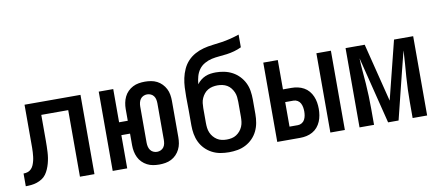

<svg xmlns="http://www.w3.org/2000/svg" viewBox="-68 -996 2885 1264"><g transform="rotate(-10 1375.0 -364.0)"><path d="M380 0V-445H200V-272Q200 -253 199.5 -234Q199 -215 198 -196Q197 -177 194 -158Q191 -139 186 -121Q181 -103 173.5 -85.5Q166 -68 155 -52.5Q144 -37 127.5 -26.5Q111 -16 93 -10Q75 -4 56 -2Q37 0 18 0V-85Q33 -85 46.5 -89.5Q60 -94 70 -104.5Q80 -115 85.5 -128.5Q91 -142 94.5 -156Q98 -170 99.5 -184Q101 -198 102 -212.5Q103 -227 103 -241.5Q103 -256 103 -270V-530H477V0Z M909 12Q888 12 867.5 8.5Q847 5 828.5 -4.5Q810 -14 795 -29Q780 -44 771 -63Q762 -82 758 -102.5Q754 -123 754 -144V-222H696V0H599V-530H696V-308H754V-387Q754 -407 758 -427.5Q762 -448 771 -467Q780 -486 795 -501Q810 -516 828.5 -525.5Q847 -535 867.5 -538.5Q888 -542 909 -542Q929 -542 950 -538.5Q971 -535 989.5 -525.5Q1008 -516 1022.5 -501Q1037 -486 1046.5 -467.5Q1056 -449 1059.5 -428Q1063 -407 1063 -387V-144Q1063 -123 1059.5 -102.5Q1056 -82 1046.5 -63Q1037 -44 1022.5 -29Q1008 -14 989.5 -4.5Q971 5 950 8.5Q929 12 909 12ZM909 -73Q922 -73 934 -78.5Q946 -84 953.5 -94.5Q961 -105 963.5 -118Q966 -131 966 -144V-387Q966 -399 963.5 -412Q961 -425 953.5 -435.5Q946 -446 934 -451.5Q922 -457 909 -457Q896 -457 884 -451.5Q872 -446 864.5 -435.5Q857 -425 854 -412Q851 -399 851 -387V-144Q851 -131 854 -118Q857 -105 864.5 -94.5Q872 -84 884 -78.5Q896 -73 909 -73Z M1375 12Q1346 12 1317.5 7Q1289 2 1263 -11.5Q1237 -25 1216.5 -46Q1196 -67 1183.5 -93Q1171 -119 1166 -147.5Q1161 -176 1161 -205V-304Q1161 -327 1160.5 -350.5Q1160 -374 1160 -397Q1160 -428 1161.5 -459Q1163 -490 1169.5 -520.5Q1176 -551 1189 -579.5Q1202 -608 1223 -630.5Q1244 -653 1271.5 -668Q1299 -683 1329 -691Q1359 -699 1390 -702.5Q1421 -706 1451.5 -710.5Q1482 -715 1512 -722.5Q1542 -730 1571 -740V-655Q1548 -644 1523 -637Q1498 -630 1472.5 -626.5Q1447 -623 1421 -621Q1395 -619 1370 -613.5Q1345 -608 1322 -595Q1299 -582 1284 -561.5Q1269 -541 1262 -515.5Q1255 -490 1253 -464Q1264 -479 1278.5 -490.5Q1293 -502 1309.5 -509Q1326 -516 1344 -518.5Q1362 -521 1380 -521Q1408 -521 1436.5 -515Q1465 -509 1490 -495.5Q1515 -482 1535 -461Q1555 -440 1567.5 -414.5Q1580 -389 1584.5 -360.5Q1589 -332 1589 -304V-205Q1589 -176 1584 -147.5Q1579 -119 1566.5 -93Q1554 -67 1533.5 -46Q1513 -25 1487 -11.5Q1461 2 1432.5 7Q1404 12 1375 12ZM1375 -73Q1392 -73 1408.5 -76.5Q1425 -80 1439 -89Q1453 -98 1464 -111Q1475 -124 1481.5 -139.5Q1488 -155 1490 -171.5Q1492 -188 1492 -205V-304Q1492 -320 1490 -337Q1488 -354 1481.5 -369Q1475 -384 1464.5 -397.5Q1454 -411 1439.5 -419.5Q1425 -428 1408.5 -431.5Q1392 -435 1376 -435Q1359 -435 1342.5 -431.5Q1326 -428 1311.5 -419.5Q1297 -411 1286.5 -398Q1276 -385 1269 -369.5Q1262 -354 1260 -337Q1258 -320 1258 -304V-205Q1258 -188 1260 -171.5Q1262 -155 1268.5 -139.5Q1275 -124 1286 -111Q1297 -98 1311 -89Q1325 -80 1341.5 -76.5Q1358 -73 1375 -73Z M2054 0V-530H2151V0ZM1699 0V-530H1796V-334H1852Q1874 -334 1895 -329.5Q1916 -325 1935 -314.5Q1954 -304 1968 -287.5Q1982 -271 1990.5 -251Q1999 -231 2002.5 -210Q2006 -189 2006 -167Q2006 -146 2002.5 -124.5Q1999 -103 1990.5 -83Q1982 -63 1968 -46.5Q1954 -30 1935 -19.5Q1916 -9 1895 -4.5Q1874 0 1852 0ZM1796 -85H1852Q1866 -85 1878.5 -92.5Q1891 -100 1897.5 -112.5Q1904 -125 1906.5 -139Q1909 -153 1909 -167Q1909 -181 1906.5 -195Q1904 -209 1897.5 -221.5Q1891 -234 1878.5 -241.5Q1866 -249 1852 -249H1796Z M2510 0H2440L2328 -448Q2329 -405 2333 -362.5Q2337 -320 2340 -277Q2343 -234 2344.5 -191.5Q2346 -149 2346 -106V0H2249V-530H2377L2475 -139L2573 -530H2701V0H2604V-106Q2604 -148 2605.5 -190Q2607 -232 2610 -274Q2613 -316 2616.5 -358Q2620 -400 2622 -442V-448L2586 -306Z"/></g></svg>

Font: Lode Dark
Style: Bold
Weight: 700
Monospace: yes
Designer: Belleve Invis
Foundry: Belleve Invis
Version: Version 29.2.0; ttfautohint (v1.8.3)